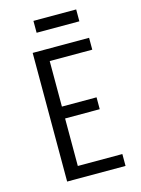

<svg xmlns="http://www.w3.org/2000/svg" viewBox="-120 -868 686 937"><g transform="rotate(-15 222.5 -400.0)"><path d="M395 0H100V-650H385V-590H170V-360H345V-300H170V-60H395ZM144 -740V-800H360V-740Z"/></g></svg>

Font: Unica One
Style: Regular
Weight: 400
Designer: Eduardo Rodriguez Tunni
Foundry: Eduardo Rodriguez Tunni
Version: Version 1.001